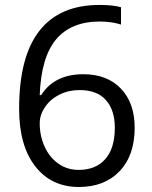

<svg xmlns="http://www.w3.org/2000/svg" viewBox="-20 -744 612 774"><path d="M57.1 -305.2Q57.1 -515.6 138.9 -619.9Q220.7 -724.1 380.9 -724.1Q436 -724.1 467.8 -714.8V-645Q430.2 -657.2 381.8 -657.2Q267.1 -657.2 206.5 -585.7Q146 -514.2 140.1 -360.8H146Q199.7 -444.8 315.9 -444.8Q412.1 -444.8 467.5 -386.7Q522.9 -328.6 522.9 -229Q522.9 -117.7 462.2 -54Q401.4 9.8 297.9 9.8Q187 9.8 122.1 -73.5Q57.1 -156.7 57.1 -305.2ZM296.9 -59.1Q366.2 -59.1 404.5 -102.8Q442.9 -146.5 442.9 -229Q442.9 -299.8 407.2 -340.3Q371.6 -380.9 300.8 -380.9Q256.8 -380.9 220.2 -362.8Q183.6 -344.7 161.9 -313Q140.1 -281.2 140.1 -247.1Q140.1 -196.8 159.7 -153.3Q179.2 -109.9 215.1 -84.5Q251 -59.1 296.9 -59.1Z"/></svg>

Font: f04920746
Style: Regular
Weight: 400
Foundry: Ascender Corporation
Version: Version 1.10